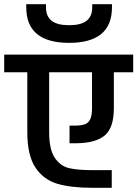

<svg xmlns="http://www.w3.org/2000/svg" viewBox="-30 -914 654 914"><path d="M0 -20ZM604 -570H512V-399Q512 -306 469 -269.5Q426 -233 333 -232H301V-316H333Q360 -317 375.5 -323Q391 -329 399.5 -346.5Q408 -364 408 -399V-570H204V-285Q204 -202 231 -162.5Q258 -123 299.5 -113.5Q341 -104 409 -104H502V-20H409Q309 -20 243.5 -39Q178 -58 139 -116Q100 -174 100 -285V-570H-10V-654H604ZM95 -879V-894H189V-879Q189 -836 216 -815Q243 -794 299 -794Q355 -794 382 -815Q409 -836 409 -879V-894H503V-879Q503 -710 299 -710Q95 -710 95 -879Z"/></svg>

Font: Biryani SemiBold
Style: Regular
Weight: 600
Designer: Dan Reynolds and Mathieu Réguer
Foundry: Dan Reynolds and Mathieu Réguer
Version: Version 1.004; ttfautohint (v1.1) -l 5 -r 5 -G 72 -x 0 -D la